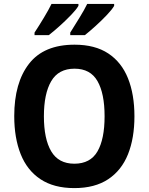

<svg xmlns="http://www.w3.org/2000/svg" viewBox="-20 -954 762 984"><path d="M669 -358Q669 -246 636 -163.5Q603 -81 534.5 -35.5Q466 10 361 10Q256 10 187.5 -35.5Q119 -81 86 -164Q53 -247 53 -359Q53 -530 129 -627.5Q205 -725 362 -725Q467 -725 535 -680Q603 -635 636 -552.5Q669 -470 669 -358ZM205 -358Q205 -242 242.5 -178.5Q280 -115 361 -115Q443 -115 479.5 -178Q516 -241 516 -358Q516 -475 479.5 -538.5Q443 -602 362 -602Q280 -602 242.5 -538Q205 -474 205 -358ZM565 -924Q555 -906 528 -877.5Q501 -849 469.5 -820.5Q438 -792 415 -774H340V-787Q362 -822 387.5 -863.5Q413 -905 427 -934H565ZM382 -924Q371 -905 344.5 -877.5Q318 -850 286.5 -821.5Q255 -793 230 -774H157V-787Q180 -822 205 -863.5Q230 -905 244 -934H382Z"/></svg>

Font: Noto Sans SemiCondensed
Style: Bold
Weight: 700
Width: 4
Designer: Monotype Design Team
Foundry: Monotype Imaging Inc.
Version: Version 2.013; ttfautohint (v1.8.4.7-5d5b)